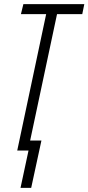

<svg xmlns="http://www.w3.org/2000/svg" viewBox="-20 -734 431 936"><path d="M132 182 182 -49H127L258 -665H381L391 -714H94L82 -665H205L64 0H119L80 182Z"/></svg>

Font: Noto Sans Display Condensed Light
Style: Italic
Weight: 300
Width: 3
Designer: Monotype Design team
Foundry: Monotype Imaging Inc.
Version: 1.000